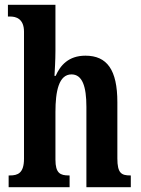

<svg xmlns="http://www.w3.org/2000/svg" viewBox="-20 -780 587 800"><path d="M16 0H270V-49H267C231 -49 211 -58 211 -115V-313C211 -400 225 -470 278 -470C323 -470 340 -420 340 -335V0H525V-49H523C486 -49 469 -58 469 -120V-354C469 -489 426 -548 336 -548C265 -548 231 -507 212 -464H207C208 -483 211 -528 211 -569V-760H13V-711H24C45 -711 80 -703 80 -648V-119C80 -58 54 -49 21 -49H16Z"/></svg>

Font: Noto Serif Tamil ExtraCondensed
Style: Bold Italic
Weight: 700
Width: 2
Italic angle: -12°
Designer: Indian Type Foundry, Tom Grace, and the Monotype Design Team
Foundry: Monotype Imaging Inc.
Version: Version 2.003